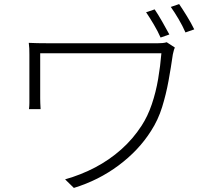

<svg xmlns="http://www.w3.org/2000/svg" viewBox="-20 -874 1040 941"><path d="M738 -828Q755 -803 775 -768Q795 -733 810 -705L767 -690Q754 -720 733.5 -754.5Q713 -789 696 -814ZM858 -854Q875 -829 896 -795Q917 -761 932 -730L889 -715Q875 -747 855 -781Q835 -815 817 -840ZM837 -641Q835 -638 833 -631Q831 -624 829.5 -617.5Q828 -611 827 -607Q818 -544 806 -478Q794 -412 774.5 -349Q755 -286 720 -232Q660 -137 561.5 -63.5Q463 10 342 47L299 5Q377 -17 446.5 -53.5Q516 -90 574 -141.5Q632 -193 674 -258Q704 -304 724 -363Q744 -422 755 -486.5Q766 -551 771 -613Q759 -613 725.5 -613Q692 -613 643 -613Q594 -613 537.5 -613Q481 -613 424 -613Q367 -613 316.5 -613Q266 -613 229 -613Q192 -613 177 -613Q177 -604 177 -582Q177 -560 177 -531Q177 -502 177 -473Q177 -444 177 -422.5Q177 -401 177 -392Q177 -382 177.5 -368.5Q178 -355 179 -339H122Q124 -355 124 -368.5Q124 -382 124 -392Q124 -403 124 -431Q124 -459 124 -494.5Q124 -530 124 -561.5Q124 -593 124 -607Q124 -623 123.5 -636.5Q123 -650 121 -664Q139 -663 163 -662.5Q187 -662 218 -662Q225 -662 254.5 -662Q284 -662 328.5 -662Q373 -662 426 -662Q479 -662 532 -662Q585 -662 631.5 -662Q678 -662 710.5 -662Q743 -662 753 -662Q764 -662 776 -663Q788 -664 797 -667Z"/></svg>

Font: Noto Sans SC Thin Light
Style: Regular
Weight: 300
Version: Version 2.004-H2;hotconv 1.0.118;makeotfexe 2.5.65603